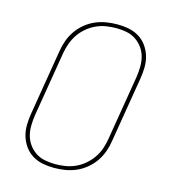

<svg xmlns="http://www.w3.org/2000/svg" viewBox="-111 -832 823 930"><g transform="rotate(15 300.0 -367.5)"><path d="M246 8Q216 8 188 2.5Q160 -3 136.5 -17.5Q113 -32 97 -54.5Q81 -77 73 -103.5Q65 -130 65.5 -159.5Q66 -189 71 -218L125 -544Q129 -571 138.5 -598Q148 -625 164.5 -649Q181 -673 204 -692Q227 -711 253.5 -722.5Q280 -734 308 -738.5Q336 -743 363 -743Q393 -743 421 -737.5Q449 -732 472.5 -717.5Q496 -703 512 -680.5Q528 -658 536 -631.5Q544 -605 543.5 -575.5Q543 -546 538 -517L484 -191Q480 -164 470.5 -137Q461 -110 444.5 -86Q428 -62 405 -43Q382 -24 355.5 -12.5Q329 -1 301 3.5Q273 8 246 8ZM247 -11Q271 -11 296.5 -15Q322 -19 346.5 -30Q371 -41 391.5 -58.5Q412 -76 427.5 -98Q443 -120 451.5 -145Q460 -170 464 -194L518 -520Q522 -546 522.5 -572.5Q523 -599 516.5 -623Q510 -647 495.5 -667Q481 -687 460.5 -700.5Q440 -714 415 -719Q390 -724 363 -724Q339 -724 313 -720Q287 -716 263 -705Q239 -694 218 -676.5Q197 -659 182 -637Q167 -615 158 -590Q149 -565 145 -541L91 -215Q87 -189 86.5 -162.5Q86 -136 92.5 -112Q99 -88 113.5 -68Q128 -48 148.5 -34.5Q169 -21 194.5 -16Q220 -11 247 -11Z"/></g></svg>

Font: Iosevka Thin Extended
Style: Italic
Weight: 100
Width: 7
Italic angle: -9°
Monospace: yes
Designer: Belleve Invis
Foundry: Belleve Invis
Version: Version 32.5.0; ttfautohint (v1.8.4)